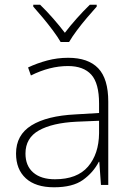

<svg xmlns="http://www.w3.org/2000/svg" viewBox="-20 -784 561 814"><path d="M269 -539Q354 -539 396.5 -494.5Q439 -450 439 -353V0H408L401 -98H399Q375 -52 331.5 -21Q288 10 209 10Q131 10 89.5 -28Q48 -66 48 -133Q48 -212 113.5 -252.5Q179 -293 300 -299L400 -305V-345Q400 -431 367 -467.5Q334 -504 268 -504Q191 -504 111 -464L99 -498Q137 -516 180 -527.5Q223 -539 269 -539ZM304 -268Q202 -263 145 -231Q88 -199 88 -133Q88 -81 121 -52.5Q154 -24 213 -24Q307 -24 353 -77.5Q399 -131 400 -219V-272ZM237 -606Q225 -627 204.5 -654.5Q184 -682 161.5 -709Q139 -736 121 -756V-764H150Q177 -738 205 -706Q233 -674 255 -645Q277 -674 305.5 -706Q334 -738 361 -764H390V-756Q372 -736 349 -709Q326 -682 305.5 -654.5Q285 -627 273 -606Z"/></svg>

Font: Noto Sans ExtraLight
Style: Regular
Weight: 200
Designer: Monotype Design Team
Foundry: Monotype Imaging Inc.
Version: Version 2.007